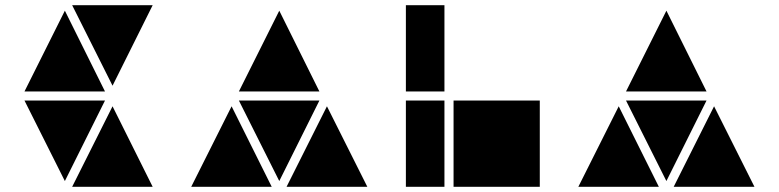

<svg xmlns="http://www.w3.org/2000/svg" viewBox="-20 -717 2990 737"><path d="M412 -388 257 -697H566ZM229 -22 74 -331H383ZM566 0H257L412 -309ZM383 -366H74L229 -676Z M1052 -22 897 -331H1206ZM1390 0H1080L1235 -309ZM1023 0H714L869 -309ZM1206 -366H897L1052 -676Z M1686 -366H1538V-697H1686ZM2052 0H1721V-331H2052ZM1686 0H1538V-331H1686Z M2538 -22 2383 -331H2692ZM2876 0H2566L2721 -309ZM2509 0H2200L2355 -309ZM2692 -366H2383L2538 -676Z"/></svg>

Font: Geotalism
Style: Regular
Weight: 400
Designer: GGBotNet
Foundry: GGBotNet
Version: 1.00